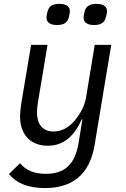

<svg xmlns="http://www.w3.org/2000/svg" viewBox="-20 -744 640 976"><path d="M208.8 212C339.8 212 433.9 150.2 460.2 -2.8L545.5 -516H461.6L417.3 -247.5C407.7 -190 370.7 -144.5 359.4 -131C330.6 -97.3 296.5 -75.6 252.5 -75.6C195.7 -75.6 168 -113.6 168 -171.9C168 -183.9 169 -201.7 172.9 -224.4L221.6 -516H138.1L88.4 -219.5C84.2 -190.7 82 -171.2 82 -152.3C82 -59.3 135.7 -3.2 223 -3.2C306.1 -3.2 358 -55 396 -137.4H398.8L379.6 -18.1C361.2 94.8 306.1 139.6 213.1 139.6C151.3 139.6 109.4 119.7 82 85.6L25.2 140.6C63.6 187.9 124.6 212 208.8 212ZM216.3 -654.1C216.3 -634.2 229.8 -616.8 269.9 -616.8C311.4 -616.8 325.3 -634.2 331.3 -661.2C333.1 -671.2 335.2 -680 335.2 -687.1C335.2 -707 321.7 -724.4 281.2 -724.4C240.1 -724.4 226.2 -707 220.2 -680C218.4 -670.5 216.3 -661.2 216.3 -654.1ZM404.8 -654.1C404.8 -634.2 418.3 -616.8 458.5 -616.8C500 -616.8 513.5 -634.2 519.5 -661.2C522 -671.2 524.1 -680 524.1 -687.1C524.1 -707 510.3 -724.4 470.2 -724.4C428.6 -724.4 414.8 -707 408.7 -680C406.6 -670.5 404.8 -661.2 404.8 -654.1Z"/></svg>

Font: Margiela Mono Italic Text It
Style: Regular
Weight: 400
Designer: Mike Abbink, Paul van der Laan, Pieter van Rosmalen
Foundry: Bold Monday
Version: Version 2.003 2021